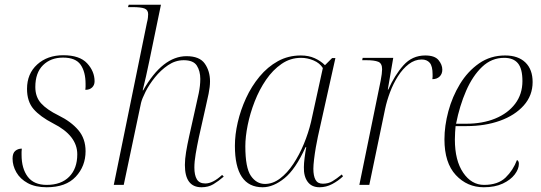

<svg xmlns="http://www.w3.org/2000/svg" viewBox="-20 -780 2284 810"><path d="M177 10Q129 10 97 -7.5Q65 -25 49 -53Q33 -81 33 -111Q33 -134 44.5 -143.5Q56 -153 72 -153Q71 -146 71 -139.5Q71 -133 71 -127Q71 -69 97 -34.5Q123 0 177 0Q238 0 272 -34.5Q306 -69 306 -129Q306 -208 205 -259Q149 -288 121.5 -320Q94 -352 94 -405Q94 -469 137 -508Q180 -547 247 -547Q316 -547 347.5 -513Q379 -479 379 -437Q379 -421 368.5 -411Q358 -401 340 -401Q341 -407 341 -413.5Q341 -420 341 -426Q341 -477 320 -507Q299 -537 246 -537Q194 -537 161.5 -505Q129 -473 129 -413Q129 -371 153.5 -344Q178 -317 227 -293Q280 -267 310.5 -231Q341 -195 341 -142Q341 -79 299.5 -34.5Q258 10 177 10Z M830 10Q760 10 760 -84Q760 -108 765 -138.5Q770 -169 778 -205L805 -326Q812 -355 818.5 -387Q825 -419 825 -447Q825 -480 810.5 -503Q796 -526 755 -526Q720 -526 689 -505Q658 -484 633.5 -453.5Q609 -423 594 -393Q579 -363 575 -346L502 0H460L600 -685Q603 -696 604 -705Q605 -714 605 -720Q605 -738 590 -744Q575 -750 539 -750H520L523 -760H659L610 -523Q604 -493 596 -458Q588 -423 582 -399H584Q666 -543 767 -543Q822 -543 844 -511.5Q866 -480 866 -437Q866 -414 860 -384.5Q854 -355 848 -330L819 -201Q811 -163 805.5 -130.5Q800 -98 800 -73Q800 -41 810.5 -23.5Q821 -6 846 -6Q878 -6 917 -42L924 -35Q902 -16 880.5 -3Q859 10 830 10Z M1088 10Q971 10 971 -165Q971 -212 983 -264Q995 -316 1018 -366Q1041 -416 1075 -457Q1109 -498 1152.5 -522Q1196 -546 1249 -546Q1282 -546 1307.5 -534.5Q1333 -523 1351 -505L1381 -535H1395L1321 -203Q1317 -185 1312.5 -159Q1308 -133 1305 -108Q1302 -83 1302 -68Q1302 -38 1311 -21.5Q1320 -5 1342 -5Q1365 -5 1382.5 -15.5Q1400 -26 1422 -44L1427 -36Q1407 -17 1381.5 -3.5Q1356 10 1328 10Q1295 10 1278 -13Q1261 -36 1262 -75Q1262 -90 1265 -114Q1268 -138 1272 -159H1269Q1227 -66 1180 -28Q1133 10 1088 10ZM1098 -4Q1131 -4 1161.5 -27Q1192 -50 1217.5 -88.5Q1243 -127 1262 -173Q1281 -219 1292 -265L1342 -493Q1329 -514 1303 -525Q1277 -536 1250 -536Q1205 -536 1168 -510.5Q1131 -485 1102.5 -443.5Q1074 -402 1054.5 -352Q1035 -302 1025 -252.5Q1015 -203 1015 -163Q1015 -72 1038.5 -38Q1062 -4 1098 -4Z M1586 -440Q1592 -471 1592 -488Q1592 -513 1575.5 -519.5Q1559 -526 1526 -526H1508L1510 -536H1639L1616 -402H1618Q1645 -463 1682 -504.5Q1719 -546 1774 -546Q1814 -546 1830 -526.5Q1846 -507 1846 -486Q1846 -468 1834.5 -457Q1823 -446 1804 -446Q1805 -451 1805 -456Q1805 -461 1805 -466Q1805 -501 1793 -515Q1781 -529 1759 -529Q1730 -529 1704.5 -509.5Q1679 -490 1659 -458.5Q1639 -427 1625.5 -391Q1612 -355 1605 -322L1538 0H1496Z M2021 10Q1951 10 1903 -41.5Q1855 -93 1855 -192Q1855 -249 1871.5 -310.5Q1888 -372 1920.5 -425.5Q1953 -479 2001 -512.5Q2049 -546 2111 -546Q2166 -546 2196.5 -516.5Q2227 -487 2227 -434Q2227 -377 2189.5 -335Q2152 -293 2089 -270.5Q2026 -248 1948 -248H1902Q1901 -241 1900 -222Q1899 -203 1899 -191Q1899 -103 1934 -51.5Q1969 0 2022 0Q2081 0 2113 -31Q2145 -62 2161 -105Q2169 -101 2169 -89Q2169 -67 2151.5 -44Q2134 -21 2101 -5.5Q2068 10 2021 10ZM1946 -258Q2016 -258 2069.5 -280Q2123 -302 2153.5 -342.5Q2184 -383 2184 -438Q2184 -490 2165 -513Q2146 -536 2107 -536Q2054 -536 2014 -498Q1974 -460 1946.5 -397Q1919 -334 1904 -258Z"/></svg>

Font: Noto Serif Display ExtraLight
Style: Italic
Weight: 200
Italic angle: -12°
Designer: Monotype Design Team
Foundry: Monotype Imaging Inc.
Version: Version 2.009